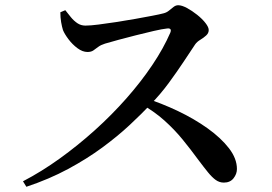

<svg xmlns="http://www.w3.org/2000/svg" viewBox="-20 -720 1040 735"><path d="M68 -26Q139 -63 208.5 -113Q278 -163 343 -221.5Q408 -280 464 -343.5Q520 -407 563 -471Q606 -535 632 -595Q639 -613 620 -611Q601 -609 568.5 -601.5Q536 -594 500.5 -585Q465 -576 433.5 -567.5Q402 -559 382 -553Q366 -548 356 -540.5Q346 -533 337.5 -527Q329 -521 315 -521Q296 -521 276.5 -535.5Q257 -550 242 -570Q227 -590 221 -605Q217 -618 214 -635.5Q211 -653 211 -673L230 -681Q240 -668 251.5 -654Q263 -640 276.5 -631Q290 -622 307 -622Q326 -622 357 -626Q388 -630 424.5 -635.5Q461 -641 497 -647.5Q533 -654 562 -659.5Q591 -665 606 -669Q618 -672 627 -679.5Q636 -687 644.5 -693.5Q653 -700 662 -700Q676 -700 695.5 -689.5Q715 -679 734.5 -663.5Q754 -648 766.5 -632Q779 -616 779 -605Q779 -593 769 -584Q759 -575 746.5 -567.5Q734 -560 727 -550Q709 -523 683.5 -484.5Q658 -446 626.5 -403Q595 -360 557 -321Q523 -285 477 -242Q431 -199 372 -155.5Q313 -112 240.5 -73Q168 -34 81 -5ZM837 -21Q820 -21 806 -31Q792 -41 776.5 -60Q761 -79 740 -107Q710 -148 679 -186Q648 -224 609 -259Q570 -294 515 -325L532 -346Q598 -325 661 -295Q724 -265 775 -228.5Q826 -192 856.5 -152.5Q887 -113 887 -73Q887 -54 874 -37.5Q861 -21 837 -21Z"/></svg>

Font: Noto Serif HK ExtraLight SemiBold
Style: Regular
Weight: 600
Version: Version 2.002-H1;hotconv 1.1.0;makeotfexe 2.6.0